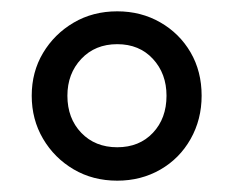

<svg xmlns="http://www.w3.org/2000/svg" viewBox="-20 -734 413 339"><path d="M187 -415Q144 -415 110 -435Q76 -455 56 -489Q36 -523 36 -565Q36 -607 56 -640.5Q76 -674 110 -694Q144 -714 187 -714Q229 -714 263 -694.5Q297 -675 316.5 -641.5Q336 -608 336 -565Q336 -523 316.5 -488.5Q297 -454 263 -434.5Q229 -415 187 -415ZM187 -474Q226 -474 250 -499.5Q274 -525 274 -565Q274 -604 250 -630Q226 -656 187 -656Q148 -656 123.5 -630Q99 -604 99 -565Q99 -525 123.5 -499.5Q148 -474 187 -474Z"/></svg>

Font: Mulish Medium
Style: Regular
Weight: 500
Designer: Vernon Adams
Foundry: Vernon Adams
Version: Version 3.603; ttfautohint (v1.8.3)